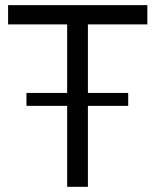

<svg xmlns="http://www.w3.org/2000/svg" viewBox="-20 -720 598 740"><path d="M547.9 -626H318.8V-361.8H474.1V-312H318.8V0H238.8V-312H82V-361.8H238.8V-626H11.2V-700.2H547.9Z"/></svg>

Font: Montserrat-Arabic Light
Style: Regular
Weight: 300
Designer: Mohamed Gaber
Foundry: Kief Type Foundry
Version: Version 5.008;PS 005.008;hotconv 1.0.88;makeotf.lib2.5.64775